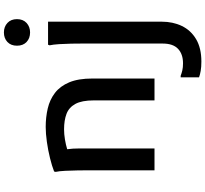

<svg xmlns="http://www.w3.org/2000/svg" viewBox="-54 -757 1051 983"><g transform="rotate(-90 471.5 -265.5)"><path d="M797 -637Q767 -637 748 -655Q729 -673 729 -704Q729 -735 748 -753Q767 -771 797 -771Q826 -771 845.5 -753Q865 -735 865 -704Q865 -673 845.5 -655Q826 -637 797 -637ZM91 0V-343Q91 -363 90.5 -394.5Q90 -426 88.5 -457Q87 -488 83 -506L85 -514Q113 -525 153.5 -535Q194 -545 236.5 -551Q279 -557 313 -557Q363 -557 408 -546.5Q453 -536 487.5 -509.5Q522 -483 541.5 -436.5Q561 -390 561 -318V0H449V-311Q449 -372 431 -405Q413 -438 380 -450.5Q347 -463 301 -463Q276 -463 249 -458.5Q222 -454 199 -447Q203 -419 203 -383V0ZM648 240Q620 240 600 236.5Q580 233 567 228V134H575Q588 139 603 142.5Q618 146 639 146Q686 146 713 120.5Q740 95 740 42V-374Q740 -394 739.5 -425.5Q739 -457 737 -488Q735 -519 731 -537L734 -545H852V37Q852 94 830 140Q808 186 762.5 213Q717 240 648 240Z"/></g></svg>

Font: Kufam Medium
Style: Regular
Weight: 500
Designer: Wael Morcos, Artur Schmal
Foundry: Original Type
Version: Version 1.300; ttfautohint (v1.8.3)